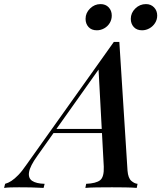

<svg xmlns="http://www.w3.org/2000/svg" viewBox="-109 -918 788 938"><path d="M73 -156Q38 -107 33 -77.5Q28 -48 48 -34.5Q68 -21 109 -20L104 0Q71 -2 41 -2.5Q11 -3 -16 -3Q-40 -3 -56.5 -2.5Q-73 -2 -89 0L-84 -20Q-69 -24 -53.5 -34Q-38 -44 -19.5 -63Q-1 -82 20 -113L447 -713Q454 -713 460.5 -713Q467 -713 474 -713L514 -84Q517 -48 532.5 -34.5Q548 -21 563 -20L559 0Q537 -2 503 -2.5Q469 -3 438 -3Q399 -3 364 -2.5Q329 -2 308 0L312 -20Q360 -22 380 -37.5Q400 -53 398 -104L372 -587L388 -600ZM158 -288H450L442 -268H140ZM309 -826Q309 -855 331 -876.5Q353 -898 382 -898Q407 -898 422 -882Q437 -866 437 -842Q437 -822 427 -805.5Q417 -789 400 -779.5Q383 -770 364 -770Q338 -770 323.5 -786Q309 -802 309 -826ZM530 -826Q530 -855 552 -876.5Q574 -898 604 -898Q628 -898 643.5 -882Q659 -866 659 -842Q659 -822 648.5 -805.5Q638 -789 621 -779.5Q604 -770 585 -770Q559 -770 544.5 -786Q530 -802 530 -826Z"/></svg>

Font: Playfair Display Medium
Style: Italic
Weight: 500
Italic angle: -14°
Designer: Claus Eggers Sørensen
Foundry: Claus Eggers Sørensen
Version: Version 1.203